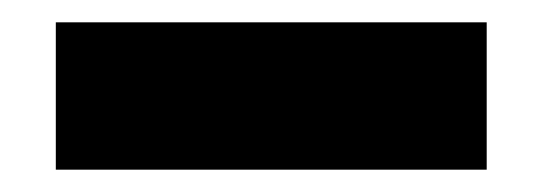

<svg xmlns="http://www.w3.org/2000/svg" viewBox="-20 -440 486 172"><path d="M30 -288V-420H416V-288Z"/></svg>

Font: Big Shoulders Stencil Display Black
Style: Regular
Weight: 900
Designer: Patric King
Foundry: XO Type Co
Version: Version 1.000